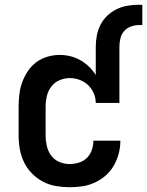

<svg xmlns="http://www.w3.org/2000/svg" viewBox="-20 -772 616 804"><path d="M271 12Q243 12 214 7Q185 2 159.5 -11.5Q134 -25 113.5 -46Q93 -67 80.5 -93Q68 -119 63 -147.5Q58 -176 58 -205V-325Q58 -351 61 -377Q64 -403 73 -427.5Q82 -452 96.5 -474Q111 -496 132 -511.5Q153 -527 178.5 -534.5Q204 -542 230 -542Q253 -542 275 -536.5Q297 -531 316.5 -520Q336 -509 352.5 -493Q369 -477 381 -458V-576Q381 -600 385.5 -623.5Q390 -647 401 -668.5Q412 -690 429.5 -706.5Q447 -723 468.5 -733.5Q490 -744 513.5 -748Q537 -752 561 -752H576V-667H561Q544 -667 527 -660.5Q510 -654 499 -641Q488 -628 484 -610.5Q480 -593 480 -576V-341H381Q381 -362 372.5 -381.5Q364 -401 349 -415.5Q334 -430 313.5 -437.5Q293 -445 272 -445Q250 -445 229 -436Q208 -427 194.5 -409Q181 -391 176 -369Q171 -347 171 -325V-205Q171 -183 176 -161Q181 -139 194 -121Q207 -103 228 -94Q249 -85 271 -85Q291 -85 310.5 -91Q330 -97 344 -111Q358 -125 364.5 -144Q371 -163 371 -183H484V-182Q484 -155 477 -128.5Q470 -102 456.5 -78.5Q443 -55 422.5 -37Q402 -19 377 -7.5Q352 4 325.5 8Q299 12 271 12Z"/></svg>

Font: Lode
Style: Bold
Weight: 700
Monospace: yes
Designer: Belleve Invis
Foundry: Belleve Invis
Version: Version 29.2.0; ttfautohint (v1.8.3)